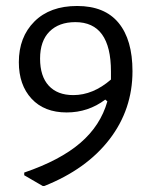

<svg xmlns="http://www.w3.org/2000/svg" viewBox="-20 -527 510 642"><path d="M123 95 61 59V50Q181 9 248.5 -49Q316 -107 339 -188L332 -194Q275 -151 203 -151Q128 -151 85.5 -197Q43 -243 43 -319Q43 -403 95 -455Q147 -507 238 -507Q330 -507 376.5 -450.5Q423 -394 423 -289Q423 -161 346 -61Q269 39 128 95ZM225 -209Q291 -209 351 -261V-288Q351 -453 232 -453Q177 -453 145.5 -421.5Q114 -390 114 -331Q114 -272 143 -240.5Q172 -209 225 -209Z"/></svg>

Font: Alegreya Sans SC
Style: Regular
Weight: 400
Designer: Juan Pablo del Peral
Foundry: Huerta Tipografica
Version: Version 2.007